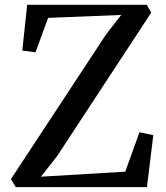

<svg xmlns="http://www.w3.org/2000/svg" viewBox="-20 -764 678 784"><path d="M44.5 0 24.5 -32.5 413.5 -624 475 -703 176.5 -691 125 -550.5 71 -557.5 91 -744.5H579.5L597.5 -712.5L212.5 -125.5L147 -42.5L491.5 -63L549.5 -224L606 -212L580 0Z"/></svg>

Font: Merriweather 72pt
Style: Regular
Weight: 400
Version: Version 2.100